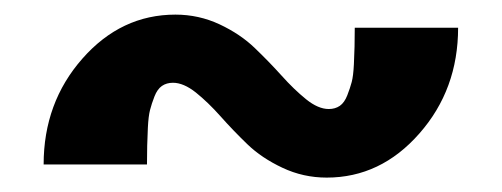

<svg xmlns="http://www.w3.org/2000/svg" viewBox="-20 -439 690 264"><path d="M221.2 -418.9Q253.4 -418.9 282 -405.5Q310.5 -392.1 330.3 -373Q350.1 -354 367.2 -335Q384.3 -315.9 400.9 -302.5Q417.5 -289.1 432.1 -289.1Q440.9 -289.1 447.3 -293.5Q453.6 -297.9 457.5 -307.9Q461.4 -317.9 463.6 -326.2Q465.8 -334.5 466.6 -350.6Q467.3 -366.7 467.5 -375Q467.8 -383.3 467.8 -400.9H609.9Q609.9 -315.9 556.6 -255.4Q503.4 -194.8 429.2 -194.8Q397 -194.8 368.4 -208.3Q339.8 -221.7 320.1 -240.7Q300.3 -259.8 283.2 -279.1Q266.1 -298.3 249.3 -311.8Q232.4 -325.2 217.8 -325.2Q209 -325.2 202.6 -320.8Q196.3 -316.4 192.4 -306.4Q188.5 -296.4 186.3 -287.8Q184.1 -279.3 183.3 -263.2Q182.6 -247.1 182.4 -238.8Q182.1 -230.5 182.1 -212.9H40Q40 -297.9 93.3 -358.4Q146.5 -418.9 221.2 -418.9Z"/></svg>

Font: Aurulent Sans
Style: BoldItalic
Weight: 700
Italic angle: -11°
Version: Version 2007.05.04